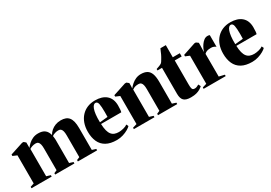

<svg xmlns="http://www.w3.org/2000/svg" viewBox="19 -1455 3187 2256"><g transform="rotate(-30 1612.0 -327.0)"><path d="M11 0V-19L61.5 -36V-417L6 -440.5V-460L182 -517.5H202L227.5 -495.5V-422Q244 -445.5 268.8 -468Q293.5 -490.5 326 -505Q358.5 -519.5 398 -519.5Q456.5 -519.5 488 -495Q519.5 -470.5 532.5 -421.5Q548.5 -450 574 -472Q599.5 -494 633 -506.8Q666.5 -519.5 706 -519.5Q742.5 -519.5 769.5 -509.5Q796.5 -499.5 814.2 -477.5Q832 -455.5 840.8 -419.5Q849.5 -383.5 849.5 -331V-35.5L901.5 -19V0H640.5V-19L680 -35.5V-331Q680 -364.5 674.5 -386.8Q669 -409 656.8 -420.2Q644.5 -431.5 624 -431.5Q605.5 -431.5 588.5 -427.8Q571.5 -424 558 -417.8Q544.5 -411.5 536 -404Q537 -398 538.2 -388Q539.5 -378 540.5 -367.5Q541.5 -357 541.5 -347.5V-36L593.5 -19V0H332.5V-19L372 -36V-331Q372 -364.5 366.5 -386.8Q361 -409 348.8 -420.2Q336.5 -431.5 316 -431.5Q288.5 -431.5 266 -423.2Q243.5 -415 230.5 -406V-36L285 -19V0Z M1165.5 12Q1078 12 1022.8 -19Q967.5 -50 941.5 -107.2Q915.5 -164.5 915.5 -242.5Q915.5 -307 934 -358.2Q952.5 -409.5 986.5 -446Q1020.5 -482.5 1067.2 -501.8Q1114 -521 1171 -521Q1268 -521 1322.5 -474Q1377 -427 1378.5 -337.5Q1378.5 -303 1376.5 -279.2Q1374.5 -255.5 1370.5 -245H1096Q1098 -191 1107.5 -155Q1117 -119 1134 -97.8Q1151 -76.5 1175.8 -67.2Q1200.5 -58 1232.5 -58Q1259 -58 1294 -66.5Q1329 -75 1350 -91L1363 -63Q1349.5 -48 1319.2 -30.5Q1289 -13 1249 -0.5Q1209 12 1165.5 12ZM1095 -268.5 1203.5 -279Q1204 -296.5 1204 -311.8Q1204 -327 1204.5 -344.5Q1204.5 -419 1196.8 -456Q1189 -493 1161 -493Q1148.5 -493 1136.2 -481.5Q1124 -470 1114 -443.8Q1104 -417.5 1098.8 -374.5Q1093.5 -331.5 1095 -268.5Z M1456.5 -36V-417L1401 -440.5V-460L1577 -517.5H1597L1624.5 -495.5V-458.5L1622.5 -423.5Q1641.5 -447.5 1666.5 -469.5Q1691.5 -491.5 1723.2 -505.5Q1755 -519.5 1793 -519.5Q1842 -519.5 1873.8 -501.5Q1905.5 -483.5 1921 -442.2Q1936.5 -401 1936.5 -331V-36L1988.5 -19V0H1727.5V-19L1767 -36V-331Q1767 -364.5 1761.5 -386.8Q1756 -409 1743.8 -420.2Q1731.5 -431.5 1711 -431.5Q1687.5 -431.5 1671.8 -427.8Q1656 -424 1645 -418Q1634 -412 1625.5 -406V-36L1679.5 -19V0H1400V-19Z M2169 13Q2103 13 2074.8 -14.5Q2046.5 -42 2046.5 -105.5V-458.5H1985V-478Q1996.5 -482 2009 -486.2Q2021.5 -490.5 2033.2 -495.2Q2045 -500 2053.5 -505Q2063.5 -511 2072 -523Q2080.5 -535 2088 -549Q2095.5 -563 2102.5 -574Q2108.5 -583.5 2116 -600.2Q2123.5 -617 2131.2 -635.5Q2139 -654 2145.5 -667H2218.5L2218 -502.5H2313.5V-458.5H2219.5V-135Q2219.5 -99 2223.5 -82Q2227.5 -65 2236.5 -60Q2245.5 -55 2261 -55Q2275.5 -55 2290 -61.5Q2304.5 -68 2317.5 -75.5L2333 -44.5Q2318 -30.5 2296.8 -17.2Q2275.5 -4 2244.5 4.5Q2213.5 13 2169 13Z M2346.5 0V-19L2403 -36V-417L2348 -440V-460L2520 -517.5H2540L2568.5 -496.5V-472.5L2566 -378.5H2569.5Q2571 -388.5 2580.8 -410.5Q2590.5 -432.5 2607.2 -457Q2624 -481.5 2646.5 -498.8Q2669 -516 2696 -516Q2707 -516 2713.8 -514.2Q2720.5 -512.5 2725 -510V-352Q2718.5 -358 2701.8 -366.2Q2685 -374.5 2661.5 -374.5Q2643 -374.5 2626.8 -372Q2610.5 -369.5 2596.8 -363Q2583 -356.5 2571.5 -344.5L2572 -36.5L2646 -19V0Z M3001.5 12Q2914 12 2858.8 -19Q2803.5 -50 2777.5 -107.2Q2751.5 -164.5 2751.5 -242.5Q2751.5 -307 2770 -358.2Q2788.5 -409.5 2822.5 -446Q2856.5 -482.5 2903.2 -501.8Q2950 -521 3007 -521Q3104 -521 3158.5 -474Q3213 -427 3214.5 -337.5Q3214.5 -303 3212.5 -279.2Q3210.5 -255.5 3206.5 -245H2932Q2934 -191 2943.5 -155Q2953 -119 2970 -97.8Q2987 -76.5 3011.8 -67.2Q3036.5 -58 3068.5 -58Q3095 -58 3130 -66.5Q3165 -75 3186 -91L3199 -63Q3185.5 -48 3155.2 -30.5Q3125 -13 3085 -0.5Q3045 12 3001.5 12ZM2931 -268.5 3039.5 -279Q3040 -296.5 3040 -311.8Q3040 -327 3040.5 -344.5Q3040.5 -419 3032.8 -456Q3025 -493 2997 -493Q2984.5 -493 2972.2 -481.5Q2960 -470 2950 -443.8Q2940 -417.5 2934.8 -374.5Q2929.5 -331.5 2931 -268.5Z"/></g></svg>

Font: Merriweather 144pt Black
Style: Regular
Weight: 900
Version: Version 2.100